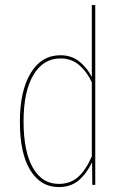

<svg xmlns="http://www.w3.org/2000/svg" viewBox="-20 -753 507 782"><path d="M368 -732V0H356L355 -92Q332 -45 300 -18Q268 9 219 9Q146 9 103.5 -59.5Q61 -128 61 -257Q61 -383 105 -455.5Q149 -528 226 -528Q271 -528 303 -502.5Q335 -477 354 -439V-733ZM354 -116V-418Q334 -461 302.5 -488Q271 -515 226 -515Q156 -515 116 -447.5Q76 -380 76 -259Q76 -135 114 -69.5Q152 -4 219 -4Q267 -4 298.5 -32.5Q330 -61 354 -116Z"/></svg>

Font: Fira Sans Compressed Hair
Style: Regular
Weight: 100
Width: 1
Designer: bBox Type GmbH & Carrois Corporate GbR & Edenspiekermann AG
Foundry: bBox Type GmbH & Carrois Corporate GbR & Edenspiekermann AG
Version: Version 4.301